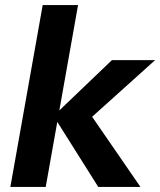

<svg xmlns="http://www.w3.org/2000/svg" viewBox="-20 -740 634 760"><path d="M369 0 192 -281 423 -502H594L306 -243L317 -318L536 0ZM21 0 149 -720H289L161 0Z"/></svg>

Font: DM Sans 16pt ExtraBold
Style: Italic
Weight: 800
Italic angle: -10°
Version: Version 4.004;gftools[0.9.30]